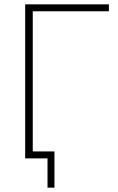

<svg xmlns="http://www.w3.org/2000/svg" viewBox="-20 -730 543 885"><path d="M482 -678H131V-32H231V135H199V0H96V-710H482Z"/></svg>

Font: Raleway-v4020 ExtraLight
Style: Regular
Weight: 275
Designer: Matt McInerney, Pablo Impallari, Rodrigo Fuenzalida
Foundry: Matt McInerney, Pablo Impallari, Rodrigo Fuenzalida
Version: Version 4.020;PS 004.020;hotconv 1.0.88;makeotf.lib2.5.64775